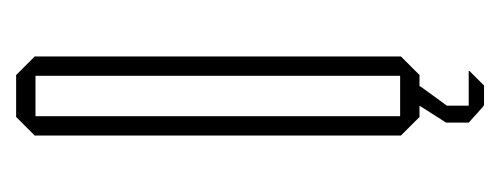

<svg xmlns="http://www.w3.org/2000/svg" viewBox="-211 -329 620 238"><g transform="rotate(-90 99.0 -210.0)"><path d="M73 0 50 -23V-477L73 -500H125L148 -477V-23L125 0H111V1L87 34V61H130V62L112 80H87V79H86L66 61V33L87 0ZM74 -476V-24H124V-476Z"/></g></svg>

Font: Foldit Thin Thin
Style: Regular
Weight: 250
Version: Version 1.003